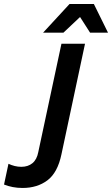

<svg xmlns="http://www.w3.org/2000/svg" viewBox="-204 -747 556 953"><path d="M-92 186Q-118 186 -141 181.5Q-164 177 -184 169L-162 66Q-147 73 -131 77Q-115 81 -98 81Q-65 81 -43 63Q-21 45 -14 8L101 -530H218L101 19Q82 110 31.5 148Q-19 186 -92 186ZM10 -585 141 -727H226L217 -685L111 -585ZM243 -585 179 -685 177 -727H262L332 -585Z"/></svg>

Font: Radio Canada Big Medium
Style: Italic
Weight: 500
Italic angle: -12°
Designer: Étienne Aubert Bonn
Foundry: Coppers and Brasses
Version: Version 1.001